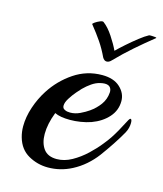

<svg xmlns="http://www.w3.org/2000/svg" viewBox="-96 -676 644 758"><g transform="rotate(15 226.0 -296.5)"><path d="M267 -14Q221 10 170 10Q127 10 90 -11Q53 -32 40 -78Q34 -99 34 -122Q34 -160 47.5 -200.5Q61 -241 83 -275Q117 -328 169 -363Q221 -398 284 -398Q331 -398 357 -374Q383 -350 383 -318Q383 -280 357.5 -251.5Q332 -223 291 -208Q271 -201 248.5 -197.5Q226 -194 206 -194Q165 -194 143 -205Q124 -156 124 -115Q124 -78 141 -54.5Q158 -31 195 -31Q226 -31 256.5 -48Q287 -65 313.5 -90Q340 -115 358 -138Q372 -155 382 -170Q392 -185 403 -204.5Q414 -224 429 -253Q433 -260 436 -260Q442 -260 442 -244Q442 -235 439.5 -224.5Q437 -214 431 -203Q417 -178 397.5 -148.5Q378 -119 358 -92Q340 -68 317 -48Q294 -28 267 -14ZM176 -227Q181 -224 187 -223Q193 -222 199 -222Q219 -222 239 -231.5Q259 -241 273 -251Q296 -267 312 -289Q328 -311 330 -339Q331 -351 324.5 -359.5Q318 -368 302 -368Q294 -368 282 -365Q266 -361 250 -350Q234 -339 219 -324Q214 -319 201.5 -304.5Q189 -290 178 -272.5Q167 -255 167 -242Q167 -231 176 -227ZM305 -464Q296 -454 286 -454Q276 -454 269 -466Q254 -498 236 -524.5Q218 -551 193 -582Q192 -584 200.5 -590Q209 -596 220 -600.5Q231 -605 235 -601Q255 -586 274.5 -556.5Q294 -527 305 -503Q318 -516 340 -535.5Q362 -555 384.5 -572.5Q407 -590 419 -596Q421 -598 425 -598Q429 -598 433 -598Q441 -598 447 -597Q453 -596 451 -594Q411 -562 375.5 -531Q340 -500 305 -464Z"/></g></svg>

Font: Playball
Style: Regular
Weight: 400
Designer: Robert E. Leuschke
Foundry: Robert E. Leuschke
Version: Version 1.010